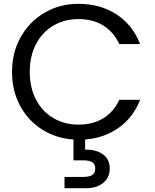

<svg xmlns="http://www.w3.org/2000/svg" viewBox="-20 -726 812 1006"><path d="M391 -73Q467 -73 521.5 -106.5Q576 -140 605 -203H714Q678 -111 602.5 -57Q527 -3 426 5V58Q485 57 520 83Q555 109 555 157Q555 204 521 232Q487 260 433 260H318V201H415Q448 201 463.5 191Q479 181 479 157Q479 134 463.5 124Q448 114 415 114H365V5Q274 -1 200.5 -47.5Q127 -94 85 -172.5Q43 -251 43 -349Q43 -451 89 -532.5Q135 -614 214.5 -660Q294 -706 391 -706Q505 -706 590 -651Q675 -596 714 -495H605Q576 -558 521.5 -592Q467 -626 391 -626Q318 -626 260 -592Q202 -558 169 -495.5Q136 -433 136 -349Q136 -266 169 -203.5Q202 -141 260 -107Q318 -73 391 -73Z"/></svg>

Font: MSTAGE
Style: Regular
Weight: 400
Designer: Ninad Kale (Devanagari), Jonny Pinhorn (Latin)
Foundry: Indian Type Foundry
Version: 4.004